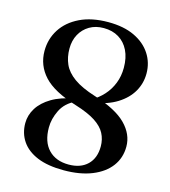

<svg xmlns="http://www.w3.org/2000/svg" viewBox="-109 -801 800 903"><g transform="rotate(15 291.0 -350.0)"><path d="M284 14Q206.5 14 155.2 -7.2Q104 -28.5 78.2 -66.5Q52.5 -104.5 52.5 -154Q52.5 -192.5 74 -227.2Q95.5 -262 138.8 -287.8Q182 -313.5 247 -325L254.5 -312Q207 -290 186 -247.5Q165 -205 165 -162.5Q165 -93 201 -55.5Q237 -18 299.5 -18Q357.5 -18 390.8 -50.2Q424 -82.5 424 -139.5Q424 -173.5 409.2 -202Q394.5 -230.5 358.8 -253.8Q323 -277 260 -296.5Q147.5 -331 99.8 -383Q52 -435 52 -505.5Q52 -563.5 82.2 -610.8Q112.5 -658 169.8 -685.8Q227 -713.5 308 -713.5Q383 -713.5 435.2 -688.8Q487.5 -664 515.2 -621.5Q543 -579 543 -526Q543 -478.5 519.8 -438Q496.5 -397.5 450.8 -368.8Q405 -340 337 -329L323.5 -341.5Q356 -359.5 380.8 -386.8Q405.5 -414 419.2 -448.8Q433 -483.5 433 -524.5Q433 -573.5 415.8 -608.5Q398.5 -643.5 367.5 -662.2Q336.5 -681 294 -681Q254.5 -681 225 -663.5Q195.5 -646 179 -615.8Q162.5 -585.5 162.5 -546Q162.5 -504.5 177.5 -470.8Q192.5 -437 230.2 -409.8Q268 -382.5 336.5 -361Q444.5 -327 492.5 -278.2Q540.5 -229.5 540.5 -169.5Q540.5 -115 509.8 -73.8Q479 -32.5 421.2 -9.2Q363.5 14 284 14Z"/></g></svg>

Font: Fraunces 10pt
Style: Regular
Weight: 400
Version: Version 1.000;[b76b70a41]